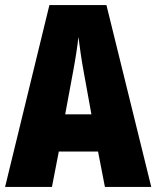

<svg xmlns="http://www.w3.org/2000/svg" viewBox="-20 -734 614 754"><path d="M392 0H574L398 -714H174L0 0H184L211 -139H365ZM310 -445 339 -285H236L266 -447C276 -500 284 -551 288 -589C293 -549 300 -498 310 -445Z"/></svg>

Font: Noto Sans Lao ExtraCondensed Black
Style: Regular
Weight: 900
Width: 2
Designer: Monotype Design Team
Foundry: Monotype Imaging Inc.
Version: Version 2.003